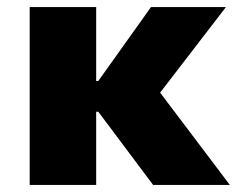

<svg xmlns="http://www.w3.org/2000/svg" viewBox="-20 -523 670 543"><path d="M64 0V-503H252V-294H258L407 -503H619L409 -230L414 -286L630 0H413L258 -207H252V0Z"/></svg>

Font: Nunito Sans 8pt Black
Style: Regular
Weight: 900
Version: Version 3.101;gftools[0.9.27]